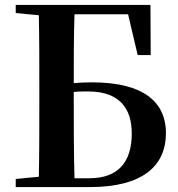

<svg xmlns="http://www.w3.org/2000/svg" viewBox="-20 -761 726 781"><path d="M540 -537H593L592 -741H44V-708L138 -699C140 -598 140 -498 140 -398V-356C140 -250 140 -145 138 -42L44 -33V0H345C559 0 655 -85 655 -220C655 -341 570 -426 355 -426C328 -426 304 -425 280 -423C280 -514 280 -608 283 -703H501ZM283 -36C280 -142 280 -249 280 -357V-387C299 -389 319 -389 339 -389C463 -389 516 -323 516 -218C516 -98 457 -36 344 -36Z"/></svg>

Font: Noto Serif CJK KR
Style: Bold
Weight: 700
Designer: Ryoko NISHIZUKA 西塚涼子 (kana & ideographs); Frank Grießhammer (Latin, Greek & Cyrillic); Wenlong ZHANG 张文龙 (bopomofo); San
Foundry: Adobe
Version: Version 2.001;hotconv 1.1.0;makeotfexe 2.6.0